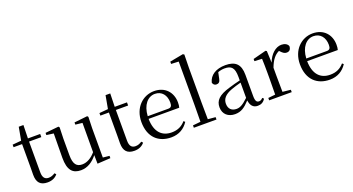

<svg xmlns="http://www.w3.org/2000/svg" viewBox="-51 -1455 3899 2120"><g transform="rotate(-20 1898.0 -395.0)"><path d="M236 15C288 15 327 -3 355 -37L340 -54C313 -38 294 -29 264 -29C220 -29 196 -56 196 -118V-479H340V-516H196L200 -672H145L117 -518L14 -509V-479H114V-207C114 -171 113 -150 113 -118C113 -28 152 15 236 15Z M823 9 977 0V-27L901 -35V-380L905 -511L895 -523L740 -506V-480L821 -471L820 -127C774 -73 720 -41 663 -41C598 -41 563 -78 563 -185V-380L567 -511L557 -523L400 -507V-481L483 -470L480 -186C479 -37 533 15 628 15C707 15 770 -28 821 -92Z M1256 15C1308 15 1347 -3 1375 -37L1360 -54C1333 -38 1314 -29 1284 -29C1240 -29 1216 -56 1216 -118V-479H1360V-516H1216L1220 -672H1165L1137 -518L1034 -509V-479H1134V-207C1134 -171 1133 -150 1133 -118C1133 -28 1172 15 1256 15Z M1690 15C1780 15 1847 -26 1891 -94L1875 -108C1834 -60 1783 -35 1712 -35C1602 -35 1524 -104 1522 -263H1882C1887 -279 1889 -299 1889 -323C1889 -441 1812 -531 1682 -531C1549 -531 1435 -425 1435 -257C1435 -76 1542 15 1690 15ZM1523 -294C1530 -424 1597 -499 1680 -499C1761 -499 1809 -437 1809 -352C1809 -312 1799 -294 1764 -294Z M2048 0H2224V-28L2135 -36L2133 -229V-641L2136 -796L2121 -805L1963 -775V-748L2051 -744V-229L2049 -37L1958 -28V0Z M2706 14C2745 14 2775 -2 2796 -37L2780 -52C2764 -34 2752 -28 2735 -28C2708 -28 2693 -45 2693 -108V-355C2693 -479 2637 -531 2521 -531C2408 -531 2334 -482 2314 -400C2320 -377 2335 -364 2358 -364C2383 -364 2400 -377 2406 -413L2421 -485C2448 -495 2473 -500 2499 -500C2578 -500 2613 -470 2613 -359V-318C2569 -308 2522 -295 2480 -282C2348 -244 2301 -193 2301 -115C2301 -32 2360 15 2439 15C2511 15 2556 -18 2615 -82C2623 -22 2651 14 2706 14ZM2613 -113C2550 -53 2514 -34 2474 -34C2418 -34 2381 -66 2381 -128C2381 -183 2414 -226 2498 -257C2532 -270 2572 -281 2613 -292Z M2926 0H3108V-28L3013 -38L3011 -229V-322C3041 -403 3078 -451 3131 -476L3140 -467C3163 -443 3180 -429 3206 -429C3241 -429 3257 -451 3258 -486C3248 -515 3216 -531 3178 -531C3111 -531 3044 -473 3011 -382L3005 -520L2992 -528L2838 -488V-462L2926 -458C2928 -408 2929 -358 2929 -289V-229L2927 -37L2843 -28V0Z M3553 15C3643 15 3710 -26 3754 -94L3738 -108C3697 -60 3646 -35 3575 -35C3465 -35 3387 -104 3385 -263H3745C3750 -279 3752 -299 3752 -323C3752 -441 3675 -531 3545 -531C3412 -531 3298 -425 3298 -257C3298 -76 3405 15 3553 15ZM3386 -294C3393 -424 3460 -499 3543 -499C3624 -499 3672 -437 3672 -352C3672 -312 3662 -294 3627 -294Z"/></g></svg>

Font: Source Han Serif KR
Style: Regular
Weight: 400
Designer: Ryoko NISHIZUKA 西塚涼子 (kana & ideographs); Frank Grießhammer (Latin, Greek & Cyrillic); Wenlong ZHANG 张文龙 (bopomofo); San
Foundry: Adobe
Version: Version 2.001;hotconv 1.1.0;makeotfexe 2.6.0